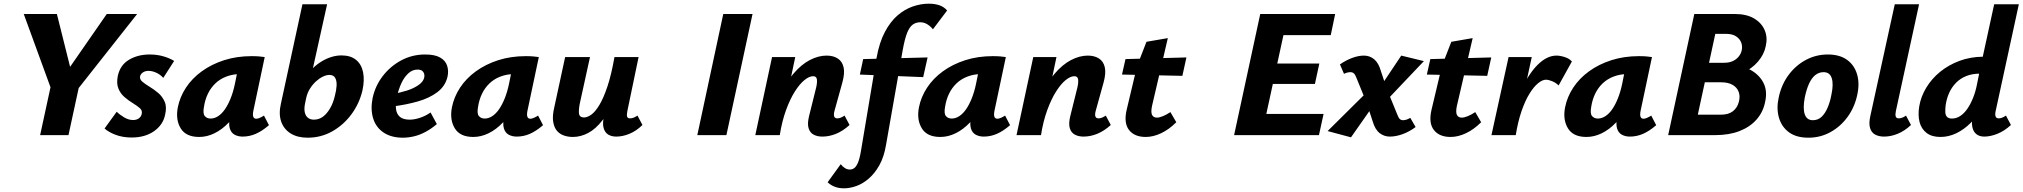

<svg xmlns="http://www.w3.org/2000/svg" viewBox="-20 -734 10987 1043"><path d="M380 -221 313 -302 560 -658H725ZM198 0 266 -314H420L352 0ZM266 -228 109 -658H289L378 -302Z M695 13Q647 13 608.5 -1.5Q570 -16 548 -36L614 -127Q631 -110 655 -96Q679 -82 703 -82Q723 -82 735.5 -92Q748 -102 750 -116Q754 -134 739 -147Q724 -160 701 -174Q678 -188 656 -207Q634 -226 623 -253.5Q612 -281 620 -322Q633 -381 681 -409.5Q729 -438 793 -438Q833 -438 867.5 -428Q902 -418 926 -403L867 -311Q851 -329 829 -339Q807 -349 787 -349Q768 -349 755.5 -340Q743 -331 741 -319Q738 -303 753.5 -290Q769 -277 793 -262.5Q817 -248 839.5 -229Q862 -210 874.5 -181.5Q887 -153 877 -111Q866 -56 817 -21.5Q768 13 695 13Z M1062 10Q990 10 961.5 -37Q933 -84 946 -151Q957 -207 990 -257.5Q1023 -308 1076 -346.5Q1129 -385 1197.5 -407Q1266 -429 1347 -429Q1372 -429 1388 -427.5Q1404 -426 1418 -424L1356 -131Q1348 -89 1372 -89Q1380 -89 1390.5 -93.5Q1401 -98 1414 -106L1441 -54Q1404 -22 1369.5 -7Q1335 8 1298 8Q1273 8 1254 -2.5Q1235 -13 1228 -37.5Q1221 -62 1230 -103L1260 -246L1329 -277Q1314 -211 1286 -158Q1258 -105 1222 -67.5Q1186 -30 1145 -10Q1104 10 1062 10ZM1124 -90Q1145 -90 1165 -103Q1185 -116 1202 -140.5Q1219 -165 1233 -200Q1247 -235 1256 -278L1276 -377L1332 -327Q1322 -331 1312 -331.5Q1302 -332 1292 -332Q1246 -332 1210.5 -318.5Q1175 -305 1150 -281Q1125 -257 1109.5 -225Q1094 -193 1088 -154Q1081 -117 1092.5 -103.5Q1104 -90 1124 -90Z M1651 14Q1596 14 1559 -9Q1522 -32 1507.5 -73.5Q1493 -115 1506 -171L1623 -711H1757L1680 -364Q1703 -386 1729 -401.5Q1755 -417 1782 -425Q1809 -433 1835 -433Q1885 -433 1914.5 -408.5Q1944 -384 1952.5 -341Q1961 -298 1949 -243Q1932 -171 1889 -113Q1846 -55 1785 -20.5Q1724 14 1651 14ZM1638 -176Q1631 -145 1635.5 -124.5Q1640 -104 1653 -94Q1666 -84 1685 -84Q1712 -84 1733.5 -99.5Q1755 -115 1772.5 -144.5Q1790 -174 1799 -213Q1807 -243 1808.5 -268.5Q1810 -294 1801 -310.5Q1792 -327 1769 -327Q1753 -327 1733.5 -317.5Q1714 -308 1696 -291.5Q1678 -275 1663.5 -252Q1649 -229 1643 -200Z M2169 14Q2106 14 2064.5 -13.5Q2023 -41 2007.5 -89.5Q1992 -138 2004 -201Q2018 -267 2059 -320.5Q2100 -374 2159.5 -406Q2219 -438 2290 -438Q2342 -438 2371 -421.5Q2400 -405 2409 -377Q2418 -349 2411 -317Q2399 -266 2356 -233.5Q2313 -201 2250 -183Q2187 -165 2115 -156L2110 -223Q2153 -230 2190.5 -242Q2228 -254 2253.5 -272Q2279 -290 2284 -311Q2287 -321 2284.5 -331.5Q2282 -342 2273.5 -349Q2265 -356 2248 -356Q2220 -356 2197.5 -335Q2175 -314 2160 -281Q2145 -248 2136 -209Q2128 -172 2131 -143.5Q2134 -115 2152 -99.5Q2170 -84 2206 -84Q2230 -84 2260 -93.5Q2290 -103 2319 -123L2353 -60Q2324 -35 2292.5 -18Q2261 -1 2229.5 6.5Q2198 14 2169 14Z M2551 10Q2479 10 2450.5 -37Q2422 -84 2435 -151Q2446 -207 2479 -257.5Q2512 -308 2565 -346.5Q2618 -385 2686.5 -407Q2755 -429 2836 -429Q2861 -429 2877 -427.5Q2893 -426 2907 -424L2845 -131Q2837 -89 2861 -89Q2869 -89 2879.5 -93.5Q2890 -98 2903 -106L2930 -54Q2893 -22 2858.5 -7Q2824 8 2787 8Q2762 8 2743 -2.5Q2724 -13 2717 -37.5Q2710 -62 2719 -103L2749 -246L2818 -277Q2803 -211 2775 -158Q2747 -105 2711 -67.5Q2675 -30 2634 -10Q2593 10 2551 10ZM2613 -90Q2634 -90 2654 -103Q2674 -116 2691 -140.5Q2708 -165 2722 -200Q2736 -235 2745 -278L2765 -377L2821 -327Q2811 -331 2801 -331.5Q2791 -332 2781 -332Q2735 -332 2699.5 -318.5Q2664 -305 2639 -281Q2614 -257 2598.5 -225Q2583 -193 2577 -154Q2570 -117 2581.5 -103.5Q2593 -90 2613 -90Z M3092 10Q3066 10 3043 2Q3020 -6 3005 -24Q2990 -42 2985 -73Q2980 -104 2991 -151L3050 -424H3185L3131 -178Q3123 -142 3125 -119Q3127 -96 3153 -96Q3171 -96 3192.5 -111.5Q3214 -127 3236.5 -164.5Q3259 -202 3280 -265Q3301 -328 3318 -424H3381Q3357 -299 3324.5 -215Q3292 -131 3254 -82Q3216 -33 3175 -11.5Q3134 10 3092 10ZM3328 8Q3302 8 3284 -3Q3266 -14 3259 -38.5Q3252 -63 3261 -103L3327 -424H3449L3388 -131Q3384 -111 3386.5 -101Q3389 -91 3403 -91Q3411 -91 3420 -94Q3429 -97 3443 -106L3470 -55Q3436 -22 3399 -7Q3362 8 3328 8Z M3768 0 3909 -658H4068L3926 0Z M4447 8Q4420 8 4400 -2.5Q4380 -13 4372.5 -37.5Q4365 -62 4375 -103L4414 -260Q4420 -287 4417.5 -303.5Q4415 -320 4397 -320Q4376 -320 4350 -299Q4324 -278 4298 -237Q4272 -196 4250 -136Q4228 -76 4216 0H4148Q4173 -117 4209.5 -199.5Q4246 -282 4289.5 -333Q4333 -384 4379.5 -408Q4426 -432 4470 -432Q4506 -432 4530.5 -416.5Q4555 -401 4562.5 -369Q4570 -337 4556 -286L4513 -131Q4508 -112 4511.5 -101.5Q4515 -91 4529 -91Q4536 -91 4545 -94Q4554 -97 4568 -106L4595 -55Q4560 -23 4522.5 -7.5Q4485 8 4447 8ZM4083 0 4174 -424H4300L4211 0Z M4565 289Q4536 289 4513.5 280Q4491 271 4476 256L4547 158Q4558 172 4570.5 179.5Q4583 187 4597 187Q4609 187 4620 179.5Q4631 172 4640.5 150Q4650 128 4657 86L4742 -421Q4757 -504 4787 -560.5Q4817 -617 4856 -650.5Q4895 -684 4939 -699Q4983 -714 5025 -714Q5058 -714 5083 -705.5Q5108 -697 5125 -677L5048 -575Q5032 -594 5015 -603.5Q4998 -613 4979 -613Q4956 -613 4938.5 -600.5Q4921 -588 4908 -556Q4895 -524 4884 -463L4793 54Q4782 119 4757 163.5Q4732 208 4699.5 236Q4667 264 4632 276.5Q4597 289 4565 289ZM4651 -329 4669 -413 5019 -422 4995 -315Z M5088 10Q5016 10 4987.5 -37Q4959 -84 4972 -151Q4983 -207 5016 -257.5Q5049 -308 5102 -346.5Q5155 -385 5223.5 -407Q5292 -429 5373 -429Q5398 -429 5414 -427.5Q5430 -426 5444 -424L5382 -131Q5374 -89 5398 -89Q5406 -89 5416.5 -93.5Q5427 -98 5440 -106L5467 -54Q5430 -22 5395.5 -7Q5361 8 5324 8Q5299 8 5280 -2.5Q5261 -13 5254 -37.5Q5247 -62 5256 -103L5286 -246L5355 -277Q5340 -211 5312 -158Q5284 -105 5248 -67.5Q5212 -30 5171 -10Q5130 10 5088 10ZM5150 -90Q5171 -90 5191 -103Q5211 -116 5228 -140.5Q5245 -165 5259 -200Q5273 -235 5282 -278L5302 -377L5358 -327Q5348 -331 5338 -331.5Q5328 -332 5318 -332Q5272 -332 5236.5 -318.5Q5201 -305 5176 -281Q5151 -257 5135.5 -225Q5120 -193 5114 -154Q5107 -117 5118.5 -103.5Q5130 -90 5150 -90Z M5866 8Q5839 8 5819 -2.5Q5799 -13 5791.5 -37.5Q5784 -62 5794 -103L5833 -260Q5839 -287 5836.5 -303.5Q5834 -320 5816 -320Q5795 -320 5769 -299Q5743 -278 5717 -237Q5691 -196 5669 -136Q5647 -76 5635 0H5567Q5592 -117 5628.5 -199.5Q5665 -282 5708.5 -333Q5752 -384 5798.5 -408Q5845 -432 5889 -432Q5925 -432 5949.5 -416.5Q5974 -401 5981.5 -369Q5989 -337 5975 -286L5932 -131Q5927 -112 5930.5 -101.5Q5934 -91 5948 -91Q5955 -91 5964 -94Q5973 -97 5987 -106L6014 -55Q5979 -23 5941.5 -7.5Q5904 8 5866 8ZM5502 0 5593 -424H5719L5630 0Z M6204 10Q6143 10 6113.5 -27.5Q6084 -65 6100 -136L6157 -376L6208 -507L6324 -527L6238 -158Q6231 -124 6238.5 -109.5Q6246 -95 6265 -95Q6278 -95 6297.5 -103Q6317 -111 6338 -125L6370 -70Q6331 -31 6288 -10.5Q6245 10 6204 10ZM6075 -329 6094 -413 6425 -422 6403 -322Z M7145 0H6684L6826 -658H7233L7209 -543H6952L6859 -115H7170ZM6790 -278 6815 -389H7147L7123 -278Z M7530 8Q7499 8 7474.5 -11Q7450 -30 7437 -74L7404 -175L7349 -310Q7342 -329 7334.5 -335.5Q7327 -342 7315 -342Q7307 -342 7298 -339.5Q7289 -337 7281 -333L7259 -384Q7290 -406 7324.5 -419Q7359 -432 7389 -432Q7421 -432 7445 -412Q7469 -392 7481 -349L7514 -250L7570 -113Q7577 -94 7584 -87.5Q7591 -81 7602 -81Q7611 -81 7621.5 -84.5Q7632 -88 7641 -94L7670 -44Q7637 -19 7600 -5.5Q7563 8 7530 8ZM7319 12 7192 -22 7415 -243 7455 -182ZM7507 -183 7467 -245 7592 -432 7715 -402Z M7860 10Q7799 10 7769.5 -27.5Q7740 -65 7756 -136L7813 -376L7864 -507L7980 -527L7894 -158Q7887 -124 7894.5 -109.5Q7902 -95 7921 -95Q7934 -95 7953.5 -103Q7973 -111 7994 -125L8026 -70Q7987 -31 7944 -10.5Q7901 10 7860 10ZM7731 -329 7750 -413 8081 -422 8059 -322Z M8170 0Q8196 -137 8238.5 -233.5Q8281 -330 8332 -381Q8383 -432 8435 -432Q8455 -432 8480 -424Q8505 -416 8519 -400L8447 -270Q8431 -285 8411.5 -293Q8392 -301 8378 -301Q8359 -301 8335.5 -282Q8312 -263 8288.5 -225Q8265 -187 8245.5 -130.5Q8226 -74 8214 0ZM8082 0 8175 -424H8301L8209 0Z M8598 10Q8526 10 8497.5 -37Q8469 -84 8482 -151Q8493 -207 8526 -257.5Q8559 -308 8612 -346.5Q8665 -385 8733.5 -407Q8802 -429 8883 -429Q8908 -429 8924 -427.5Q8940 -426 8954 -424L8892 -131Q8884 -89 8908 -89Q8916 -89 8926.5 -93.5Q8937 -98 8950 -106L8977 -54Q8940 -22 8905.5 -7Q8871 8 8834 8Q8809 8 8790 -2.5Q8771 -13 8764 -37.5Q8757 -62 8766 -103L8796 -246L8865 -277Q8850 -211 8822 -158Q8794 -105 8758 -67.5Q8722 -30 8681 -10Q8640 10 8598 10ZM8660 -90Q8681 -90 8701 -103Q8721 -116 8738 -140.5Q8755 -165 8769 -200Q8783 -235 8792 -278L8812 -377L8868 -327Q8858 -331 8848 -331.5Q8838 -332 8828 -332Q8782 -332 8746.5 -318.5Q8711 -305 8686 -281Q8661 -257 8645.5 -225Q8630 -193 8624 -154Q8617 -117 8628.5 -103.5Q8640 -90 8660 -90Z M9042 0 9184 -658H9404Q9468 -658 9509 -633.5Q9550 -609 9566.5 -569.5Q9583 -530 9572 -483Q9563 -438 9530 -399.5Q9497 -361 9448 -339Q9399 -317 9343 -317L9358 -384Q9429 -384 9481 -358.5Q9533 -333 9558 -287Q9583 -241 9568 -177Q9557 -124 9521.5 -84Q9486 -44 9429.5 -22Q9373 0 9298 0ZM9203 -111H9328Q9370 -111 9394 -130Q9418 -149 9426 -181Q9434 -211 9425 -235Q9416 -259 9392 -273Q9368 -287 9329 -287H9201L9225 -393H9346Q9374 -393 9394 -402.5Q9414 -412 9426.5 -428.5Q9439 -445 9442 -463Q9446 -484 9438.5 -503.5Q9431 -523 9411 -536.5Q9391 -550 9357 -550H9298Z M9804 14Q9738 14 9698 -15.5Q9658 -45 9643.5 -95.5Q9629 -146 9643 -207Q9658 -276 9697 -328Q9736 -380 9791 -409Q9846 -438 9909 -438Q9973 -438 10013 -409.5Q10053 -381 10068 -331Q10083 -281 10069 -218Q10055 -152 10017 -99.5Q9979 -47 9924 -16.5Q9869 14 9804 14ZM9828 -81Q9856 -81 9875.5 -99.5Q9895 -118 9908.5 -150Q9922 -182 9929 -221Q9941 -277 9930.5 -309.5Q9920 -342 9886 -342Q9861 -342 9841 -326Q9821 -310 9807 -279Q9793 -248 9784 -204Q9773 -145 9784 -113Q9795 -81 9828 -81Z M10215 8Q10187 8 10167 -2.5Q10147 -13 10139 -37.5Q10131 -62 10140 -103L10273 -711H10405L10279 -131Q10275 -113 10278 -102Q10281 -91 10295 -91Q10302 -91 10311.5 -94Q10321 -97 10334 -106L10361 -55Q10327 -23 10289.5 -7.5Q10252 8 10215 8Z M10521 10Q10474 10 10445.5 -12Q10417 -34 10407.5 -71.5Q10398 -109 10406 -157Q10415 -210 10444.5 -258.5Q10474 -307 10519.5 -344Q10565 -381 10623.5 -403Q10682 -425 10751 -426L10813 -711H10947L10821 -131Q10817 -113 10820.5 -102Q10824 -91 10838 -91Q10845 -91 10854 -94Q10863 -97 10877 -106L10904 -55Q10868 -22 10830 -7Q10792 8 10759 8Q10733 8 10716 -5.5Q10699 -19 10694 -45.5Q10689 -72 10697 -110L10726 -246L10795 -277Q10779 -210 10751 -157Q10723 -104 10686 -67Q10649 -30 10607 -10Q10565 10 10521 10ZM10584 -90Q10607 -90 10628 -103.5Q10649 -117 10666.5 -142Q10684 -167 10698 -201.5Q10712 -236 10720 -278L10740 -377L10808 -334H10737Q10694 -334 10661.5 -321Q10629 -308 10605.5 -284Q10582 -260 10568 -228.5Q10554 -197 10549 -160Q10547 -141 10547.5 -125Q10548 -109 10556.5 -99.5Q10565 -90 10584 -90Z"/></svg>

Font: Ysabeau Infant ExtraBold
Style: Italic
Weight: 800
Italic angle: -12°
Designer: Christian Thalmann (Catharsis Fonts)
Version: Version 2.001;gftools[0.9.30]; featfreeze: ss01,ss02,lnum